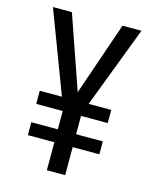

<svg xmlns="http://www.w3.org/2000/svg" viewBox="-109 -787 690 861"><g transform="rotate(15 236.0 -357.0)"><path d="M235 -374 117 -714H29L172 -336H69V-275H192V-190H69V-130H192V0H277V-130H401V-190H277V-275H401V-336H296L440 -714H352Z"/></g></svg>

Font: Noto Sans Lao UI Cond
Style: Regular
Weight: 400
Width: 3
Designer: Monotype Design Team
Foundry: Monotype Imaging Inc.
Version: Version 2.000